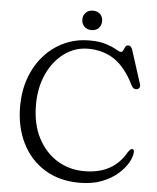

<svg xmlns="http://www.w3.org/2000/svg" viewBox="-59 -919 808 986"><g transform="rotate(5 345.0 -426.0)"><path d="M652.5 -165Q652 -141 634.8 -110Q617.5 -79 584.2 -49.8Q551 -20.5 501.8 -1.5Q452.5 17.5 387.5 17.5Q283 17.5 207.2 -29.5Q131.5 -76.5 90.8 -159Q50 -241.5 50 -347.5Q50 -426.5 74.2 -493.8Q98.5 -561 142.5 -610.5Q186.5 -660 246 -687.5Q305.5 -715 376 -715Q428.5 -715 462 -704Q495.5 -693 514 -681.8Q532.5 -670.5 541 -670.5Q548.5 -670.5 552.5 -679.5Q556.5 -688.5 561.2 -697.8Q566 -707 576.5 -707Q591.5 -707 598.5 -685L653.5 -513.5Q657 -503 651.8 -495Q646.5 -487 636.5 -486.5Q620.5 -485 611.5 -503.5Q567 -594 508.8 -633Q450.5 -672 373 -672Q305 -672 250 -631.8Q195 -591.5 162.8 -521.8Q130.5 -452 130.5 -363Q130.5 -264 167.2 -192.5Q204 -121 266.5 -82.5Q329 -44 406 -44Q483.5 -44 536.5 -73.8Q589.5 -103.5 621 -160Q627.5 -169 633 -174.2Q638.5 -179.5 644 -178.5Q652.5 -177 652.5 -165ZM380.5 -769Q357.5 -769 343.5 -783.2Q329.5 -797.5 329.5 -819.5Q329.5 -841 343.5 -855Q357.5 -869 380.5 -869Q404 -869 417.8 -855Q431.5 -841 431.5 -819.5Q431.5 -797.5 417.8 -783.2Q404 -769 380.5 -769Z"/></g></svg>

Font: Fraunces 9pt SuperSoft Light
Style: Regular
Weight: 300
Version: Version 1.000;[b76b70a41]